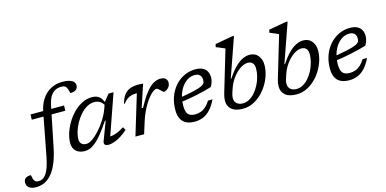

<svg xmlns="http://www.w3.org/2000/svg" viewBox="-250 -1234 3956 1969"><g transform="rotate(-15 1728.0 -249.0)"><path d="M69.5 -442 70.5 -497.5H427L425.5 -442ZM211 -105.5Q193 -17.5 166.5 47.2Q140 112 105.2 154.5Q70.5 197 27.8 217.5Q-15 238 -65.5 238Q-114.5 238 -139.2 218Q-164 198 -164 164.5Q-164 135 -145.2 119.5Q-126.5 104 -87 104Q-82.5 127 -78 142.8Q-73.5 158.5 -66 168Q-59 178 -48.5 181.5Q-38 185 -23.5 185Q-2 185 18 174.2Q38 163.5 55.8 138.8Q73.5 114 88.5 72Q103.5 30 116 -32.5L203.5 -490Q218 -565 254.2 -620.2Q290.5 -675.5 345.8 -706Q401 -736.5 473 -736.5Q516.5 -736.5 545.8 -727.5Q575 -718.5 589.5 -702.8Q604 -687 604 -665.5Q604 -636.5 584.2 -620Q564.5 -603.5 522.5 -603.5Q516 -631.5 509.8 -649.2Q503.5 -667 494.5 -676Q485.5 -684.5 474.8 -687.5Q464 -690.5 448.5 -690.5Q409 -690.5 379.2 -673.8Q349.5 -657 329.2 -621.8Q309 -586.5 297.5 -530.5Z M725 -42 799 -237.5H790.5Q739 -160 698.8 -111.2Q658.5 -62.5 626.2 -36.2Q594 -10 566.8 -0.2Q539.5 9.5 514 9.5Q476.5 9.5 448 -4Q419.5 -17.5 403.5 -44Q387.5 -70.5 387.5 -109.5Q387.5 -156 404.2 -210Q421 -264 451.8 -316.2Q482.5 -368.5 524.5 -411.5Q566.5 -454.5 617.2 -480.2Q668 -506 724.5 -506Q772.5 -506 801.8 -481.5Q831 -457 843 -411.5L838.5 -381Q820 -419 793.5 -435Q767 -451 735 -451Q692.5 -451 654 -428.8Q615.5 -406.5 583.5 -369.8Q551.5 -333 527.8 -289.5Q504 -246 491.2 -202.8Q478.5 -159.5 478.5 -125Q478.5 -91 497.5 -74.2Q516.5 -57.5 548.5 -57.5Q576 -57.5 613.2 -83.2Q650.5 -109 689.5 -152.2Q728.5 -195.5 762.2 -248.8Q796 -302 816 -357L839 -422.5L899.5 -497.5H952L791.5 -37.5L771.5 -68Q794 -65.5 822.2 -70Q850.5 -74.5 883.5 -88.2Q916.5 -102 952 -125.5L972 -93Q898 -30 847.5 -10Q797 10 767.5 10Q736.5 10 725.8 -2.8Q715 -15.5 725 -42Z M1180.5 -426Q1180 -426 1178.2 -426Q1176.5 -426 1175.5 -426Q1145.5 -426 1120.2 -419Q1095 -412 1073.5 -396Q1052 -380 1033 -353.5L1025.5 -356.5Q1041.5 -416 1068.2 -449Q1095 -482 1132.5 -494.8Q1170 -507.5 1216.5 -507.5Q1224.5 -507.5 1233 -507Q1241.5 -506.5 1250.2 -506Q1259 -505.5 1268 -504.5L1188.5 -265H1203.5Q1253 -357 1294.5 -410Q1336 -463 1374 -485.2Q1412 -507.5 1449.5 -507.5Q1489 -507.5 1506 -490.5Q1523 -473.5 1523 -450.5Q1523 -422 1509.2 -403.2Q1495.5 -384.5 1478.8 -375.5Q1462 -366.5 1453 -366.5Q1450.5 -366.5 1442 -374.2Q1433.5 -382 1423 -392Q1412.5 -402 1402.8 -409.8Q1393 -417.5 1387.5 -417.5Q1370 -417.5 1348.5 -402Q1327 -386.5 1304.2 -359Q1281.5 -331.5 1259.2 -295.2Q1237 -259 1217.8 -217Q1198.5 -175 1185 -131.5L1143.5 0H1051.5Z M1801 -452.5Q1769.5 -452.5 1740.2 -439.2Q1711 -426 1686.8 -401.2Q1662.5 -376.5 1644.5 -342.5Q1626.5 -308.5 1616.5 -266.8Q1606.5 -225 1606.5 -178Q1606.5 -111.5 1630.5 -86.2Q1654.5 -61 1704 -61Q1735 -61 1763.5 -71.2Q1792 -81.5 1817.8 -104.2Q1843.5 -127 1866 -164H1913.5Q1882 -98.5 1845.5 -60.5Q1809 -22.5 1768 -6.2Q1727 10 1682 10Q1627 10 1590.2 -8.2Q1553.5 -26.5 1535.2 -63.5Q1517 -100.5 1517 -156Q1517 -217.5 1532.2 -271Q1547.5 -324.5 1575.8 -368Q1604 -411.5 1642.2 -442.8Q1680.5 -474 1726 -490.8Q1771.5 -507.5 1822 -507.5Q1871 -507.5 1901 -491.2Q1931 -475 1944.5 -447.8Q1958 -420.5 1958 -387.5Q1958 -362 1949.8 -335.8Q1941.5 -309.5 1928.5 -290.5Q1887 -278 1844.5 -267.2Q1802 -256.5 1759.5 -247.8Q1717 -239 1676.2 -232Q1635.5 -225 1598 -220.5L1601 -267.5Q1679 -280.5 1729.5 -291.5Q1780 -302.5 1809.2 -312.8Q1838.5 -323 1852 -333.5Q1865.5 -344 1869.2 -356.2Q1873 -368.5 1873 -384Q1873 -405 1864.8 -420.2Q1856.5 -435.5 1840.8 -444Q1825 -452.5 1801 -452.5Z M2126 -171Q2122 -157.5 2119.8 -145.2Q2117.5 -133 2117.5 -122.5Q2117.5 -85.5 2141.2 -64.5Q2165 -43.5 2206 -43.5Q2240.5 -43.5 2273 -61.2Q2305.5 -79 2333.2 -110.2Q2361 -141.5 2382.2 -181.8Q2403.5 -222 2415.5 -266.8Q2427.5 -311.5 2427.5 -356Q2427.5 -392.5 2409.5 -412.8Q2391.5 -433 2357 -433Q2335 -433 2310 -422.2Q2285 -411.5 2260.5 -392Q2236 -372.5 2213.5 -346Q2191 -319.5 2173 -288.2Q2155 -257 2143.5 -223ZM2177 -633.5Q2167.5 -638.5 2151 -645.2Q2134.5 -652 2116.5 -659.8Q2098.5 -667.5 2084 -673L2091 -703.5L2276 -736.5H2295L2149 -319.5L2157.5 -322.5Q2202.5 -391 2244.2 -431.8Q2286 -472.5 2324.2 -490Q2362.5 -507.5 2396.5 -507.5Q2455.5 -507.5 2487.8 -467.2Q2520 -427 2520 -369Q2520 -316 2503.2 -262Q2486.5 -208 2456 -159.2Q2425.5 -110.5 2384.5 -72.2Q2343.5 -34 2294.8 -12Q2246 10 2193 10Q2113.5 10 2073.2 -23.8Q2033 -57.5 2033 -117Q2033 -133 2035.8 -150.5Q2038.5 -168 2044 -187Z M2695.5 -171Q2691.5 -157.5 2689.2 -145.2Q2687 -133 2687 -122.5Q2687 -85.5 2710.8 -64.5Q2734.5 -43.5 2775.5 -43.5Q2810 -43.5 2842.5 -61.2Q2875 -79 2902.8 -110.2Q2930.5 -141.5 2951.8 -181.8Q2973 -222 2985 -266.8Q2997 -311.5 2997 -356Q2997 -392.5 2979 -412.8Q2961 -433 2926.5 -433Q2904.5 -433 2879.5 -422.2Q2854.5 -411.5 2830 -392Q2805.5 -372.5 2783 -346Q2760.5 -319.5 2742.5 -288.2Q2724.5 -257 2713 -223ZM2746.5 -633.5Q2737 -638.5 2720.5 -645.2Q2704 -652 2686 -659.8Q2668 -667.5 2653.5 -673L2660.5 -703.5L2845.5 -736.5H2864.5L2718.5 -319.5L2727 -322.5Q2772 -391 2813.8 -431.8Q2855.5 -472.5 2893.8 -490Q2932 -507.5 2966 -507.5Q3025 -507.5 3057.2 -467.2Q3089.5 -427 3089.5 -369Q3089.5 -316 3072.8 -262Q3056 -208 3025.5 -159.2Q2995 -110.5 2954 -72.2Q2913 -34 2864.2 -12Q2815.5 10 2762.5 10Q2683 10 2642.8 -23.8Q2602.5 -57.5 2602.5 -117Q2602.5 -133 2605.2 -150.5Q2608 -168 2613.5 -187Z M3442 -452.5Q3410.5 -452.5 3381.2 -439.2Q3352 -426 3327.8 -401.2Q3303.5 -376.5 3285.5 -342.5Q3267.5 -308.5 3257.5 -266.8Q3247.5 -225 3247.5 -178Q3247.5 -111.5 3271.5 -86.2Q3295.5 -61 3345 -61Q3376 -61 3404.5 -71.2Q3433 -81.5 3458.8 -104.2Q3484.5 -127 3507 -164H3554.5Q3523 -98.5 3486.5 -60.5Q3450 -22.5 3409 -6.2Q3368 10 3323 10Q3268 10 3231.2 -8.2Q3194.5 -26.5 3176.2 -63.5Q3158 -100.5 3158 -156Q3158 -217.5 3173.2 -271Q3188.5 -324.5 3216.8 -368Q3245 -411.5 3283.2 -442.8Q3321.5 -474 3367 -490.8Q3412.5 -507.5 3463 -507.5Q3512 -507.5 3542 -491.2Q3572 -475 3585.5 -447.8Q3599 -420.5 3599 -387.5Q3599 -362 3590.8 -335.8Q3582.5 -309.5 3569.5 -290.5Q3528 -278 3485.5 -267.2Q3443 -256.5 3400.5 -247.8Q3358 -239 3317.2 -232Q3276.5 -225 3239 -220.5L3242 -267.5Q3320 -280.5 3370.5 -291.5Q3421 -302.5 3450.2 -312.8Q3479.5 -323 3493 -333.5Q3506.5 -344 3510.2 -356.2Q3514 -368.5 3514 -384Q3514 -405 3505.8 -420.2Q3497.5 -435.5 3481.8 -444Q3466 -452.5 3442 -452.5Z"/></g></svg>

Font: Newsreader 8pt
Style: Italic
Weight: 400
Italic angle: -17°
Version: Version 1.003